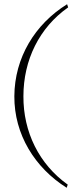

<svg xmlns="http://www.w3.org/2000/svg" viewBox="-20 -779 391 910"><path d="M296 111 301 96C165 -1 90 -154 91 -323C91 -494 166 -648 303 -744L298 -759C145 -664 49 -505 48 -323C47 -142 145 16 296 111Z"/></svg>

Font: Sprat Light
Style: Regular
Weight: 300
Designer: Ethan Nakache
Foundry: Collletttivo
Version: Version 2.000;Glyphs 3.2 (3217)